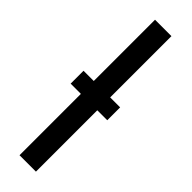

<svg xmlns="http://www.w3.org/2000/svg" viewBox="-252 -726 726 726"><g transform="rotate(45 111.0 -362.5)"><path d="M64.5 0H152.3V-328.1H205.6V-397H152.3V-724.6H64.5V-397H9.8V-328.1H64.5Z"/></g></svg>

Font: Arimo
Style: Regular
Weight: 400
Designer: Steve Matteson
Foundry: Monotype Imaging Inc.
Version: Version 1.32